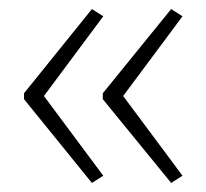

<svg xmlns="http://www.w3.org/2000/svg" viewBox="-20 -488 455 424"><path d="M33 -282 183 -468 208 -452 77 -276 208 -100 183 -84 33 -269ZM207 -282 358 -468 383 -452 252 -276 383 -100 358 -84 207 -269Z"/></svg>

Font: Noto Sans Khmer SemiCondensed ExtraLight
Style: Regular
Weight: 200
Width: 4
Designer: Danh Hong and the Monotype Design Team
Foundry: Monotype Imaging Inc.
Version: Version 2.004; ttfautohint (v1.8.4.7-5d5b)